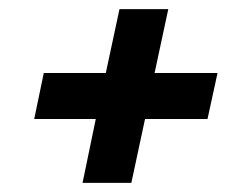

<svg xmlns="http://www.w3.org/2000/svg" viewBox="-20 -463 548 421"><path d="M161 -62 190 -202H55L76 -303H212L242 -443H349L319 -303H457L435 -202H298L268 -62Z"/></svg>

Font: Saira Semi Condensed SemiBold
Style: Italic
Weight: 600
Width: 4
Italic angle: -12°
Designer: Hector Gatti with collaboration of the Omnibus-Type team
Foundry: Omnibus-Type
Version: Version 1.001; ttfautohint (v1.8)